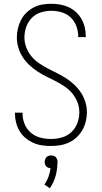

<svg xmlns="http://www.w3.org/2000/svg" viewBox="-20 -763 540 1014"><path d="M249 8Q225 8 201 4.5Q177 1 155 -9Q133 -19 114.5 -34.5Q96 -50 83.5 -71Q71 -92 65 -115.5Q59 -139 59 -163Q59 -164 59 -165.5Q59 -167 59 -168H99Q99 -167 99 -166Q99 -165 99 -164Q99 -135 110 -108Q121 -81 142.5 -62.5Q164 -44 192 -36.5Q220 -29 249 -29Q278 -29 306.5 -37Q335 -45 356.5 -65Q378 -85 388.5 -113Q399 -141 399 -170Q399 -197 389 -223Q379 -249 361.5 -270Q344 -291 321 -306.5Q298 -322 273.5 -334.5Q249 -347 224.5 -359Q200 -371 177.5 -386Q155 -401 134.5 -420Q114 -439 99.5 -462Q85 -485 77 -511.5Q69 -538 69 -565Q69 -589 74.5 -612.5Q80 -636 91 -657.5Q102 -679 119.5 -696Q137 -713 158.5 -724Q180 -735 203.5 -739Q227 -743 251 -743Q275 -743 298 -739Q321 -735 342.5 -725Q364 -715 381.5 -699Q399 -683 410.5 -662.5Q422 -642 427.5 -619Q433 -596 433 -572Q433 -571 433 -569.5Q433 -568 433 -567H393Q393 -568 393 -569Q393 -570 393 -571Q393 -599 383 -625.5Q373 -652 353 -671Q333 -690 306 -698Q279 -706 251 -706Q223 -706 195.5 -697.5Q168 -689 148 -668.5Q128 -648 118.5 -620.5Q109 -593 109 -565Q109 -538 119 -512Q129 -486 146.5 -465Q164 -444 187 -428.5Q210 -413 234 -400.5Q258 -388 282.5 -376Q307 -364 330 -349Q353 -334 373 -315Q393 -296 408 -273Q423 -250 431 -223.5Q439 -197 439 -170Q439 -146 433 -121.5Q427 -97 415 -76Q403 -55 385 -38Q367 -21 344.5 -10.5Q322 0 297.5 4Q273 8 249 8ZM243 231 215 212Q228 193 236 170.5Q244 148 247 125Q241 125 234.5 122.5Q228 120 224 115.5Q220 111 218 104.5Q216 98 216 92Q216 85 218.5 78.5Q221 72 225.5 67Q230 62 236.5 60Q243 58 250 58Q257 58 263.5 60Q270 62 274.5 67Q279 72 281.5 78.5Q284 85 284 92V94L283 105Q282 138 272.5 170.5Q263 203 243 231Z"/></svg>

Font: Zed Sans Extralight
Style: Regular
Weight: 200
Designer: Belleve Invis
Foundry: Belleve Invis
Version: Version 1.0.0; ttfautohint (v1.8.4)